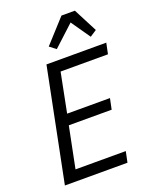

<svg xmlns="http://www.w3.org/2000/svg" viewBox="-169 -1025 882 1116"><g transform="rotate(-20 272.0 -467.5)"><path d="M34 0 174 -698H544L530 -631H237L189 -388H454L440 -321H175L124 -67H435L421 0ZM436 -935 512 -788 471 -761 389 -879 261 -761 222 -791 353 -935Z"/></g></svg>

Font: IBM Plex Sans Cond
Style: Italic
Weight: 400
Width: 3
Italic angle: -11°
Designer: Mike Abbink, Paul van der Laan, Pieter van Rosmalen
Foundry: Bold Monday
Version: Version 1.3